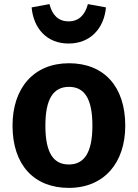

<svg xmlns="http://www.w3.org/2000/svg" viewBox="-20 -898 671 935"><path d="M314 -686C421 -686 487 -761 496 -862L408 -878C394 -825 364 -794 314 -794C264 -794 234 -825 221 -878L134 -862C143 -761 207 -686 314 -686ZM316 -590C144 -590 41 -469 41 -286C41 -96 145 17 315 17C487 17 590 -105 590 -286C590 -476 487 -590 316 -590ZM316 -475C391 -475 430 -418 430 -286C430 -156 391 -97 315 -97C240 -97 201 -154 201 -286C201 -417 240 -475 316 -475Z"/></svg>

Font: Glow Sans SC Normal
Style: Bold
Weight: 700
Designer: Ryoko NISHIZUKA (kana, bopomofo & ideographs); Paul D. Hunt (Latin, Greek & Cyrillic); Sandoll Communications, Soo-young
Version: Version 0.93